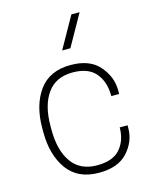

<svg xmlns="http://www.w3.org/2000/svg" viewBox="-118 -858 756 947"><g transform="rotate(-15 260.0 -385.0)"><path d="M97 -255Q97 -150 140.5 -89Q184 -28 270 -28Q351 -28 388 -71Q425 -114 425 -180H465V-166Q465 -98 416.5 -44Q368 10 270 10Q162 10 108.5 -64Q55 -138 55 -255V-275Q55 -392 108.5 -466Q162 -540 270 -540Q368 -540 416.5 -483.5Q465 -427 465 -359V-340H425Q425 -413 387.5 -457.5Q350 -502 270 -502Q184 -502 140.5 -441Q97 -380 97 -275ZM339 -780H381L291 -620H249Z"/></g></svg>

Font: Cooper Hewitt
Style: Light
Weight: 703
Designer: Village Type and Design LLC
Foundry: Cooper Hewitt Smithsonian Design Museum
Version: 1.000